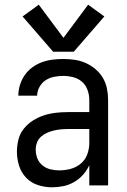

<svg xmlns="http://www.w3.org/2000/svg" viewBox="-20 -789 540 817"><path d="M201 8Q226 8 250 3Q274 -2 295.5 -14.5Q317 -27 333.5 -45.5Q350 -64 360 -86V0H440V-363Q440 -388 435 -412.5Q430 -437 417.5 -458Q405 -479 386 -495Q367 -511 344.5 -521Q322 -531 297.5 -534.5Q273 -538 249 -538Q225 -538 202 -535Q179 -532 157.5 -524Q136 -516 117 -502Q98 -488 85 -469Q72 -450 65 -427.5Q58 -405 58 -382Q58 -382 58 -382Q58 -382 58 -382H138Q138 -401 148 -419Q158 -437 174 -447.5Q190 -458 209.5 -462Q229 -466 249 -466Q270 -466 291.5 -460.5Q313 -455 329 -441Q345 -427 352.5 -406Q360 -385 360 -363V-312H269Q243 -312 217 -309Q191 -306 166.5 -298Q142 -290 120 -276Q98 -262 81.5 -241.5Q65 -221 58.5 -195.5Q52 -170 52 -144Q52 -114 61 -84.5Q70 -55 91 -33Q112 -11 141.5 -1.5Q171 8 201 8ZM232 -64Q213 -64 194.5 -68.5Q176 -73 161 -85Q146 -97 139 -115Q132 -133 132 -152Q132 -168 137.5 -182.5Q143 -197 154 -207Q165 -217 179.5 -223.5Q194 -230 208.5 -233.5Q223 -237 238.5 -238.5Q254 -240 269 -240H360V-180Q360 -156 351.5 -132.5Q343 -109 324 -93Q305 -77 281 -70.5Q257 -64 232 -64ZM206 -569H294L424 -719L355 -769L250 -628L145 -769L76 -719Z"/></svg>

Font: Iosevka SS09
Style: Regular
Weight: 400
Monospace: yes
Designer: Belleve Invis
Foundry: Belleve Invis
Version: Version 5.2.1; ttfautohint (v1.8.3)